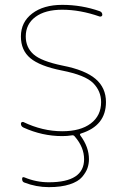

<svg xmlns="http://www.w3.org/2000/svg" viewBox="-20 -550 522 790"><path d="M236 -10Q311 -10 353.5 -42Q396 -74 396 -130Q396 -175 363.5 -208Q331 -241 234 -260Q144 -278 105 -310.5Q66 -343 66 -400Q66 -459 112.5 -494.5Q159 -530 236 -530Q316 -530 390 -504Q401 -500 401 -489Q401 -485 397.5 -483Q394 -481 390 -482Q310 -510 236 -510Q166 -510 126 -480.5Q86 -451 86 -400Q86 -355 118 -326.5Q150 -298 238 -280Q330 -262 373 -225.5Q416 -189 416 -130Q416 -33 314 -1Q306 1 311 8Q346 55 346 105Q346 124 340 141.5Q334 159 318 178Q302 197 267 208.5Q232 220 181 220Q129 220 80 201Q71 198 71 186Q71 176 81 180Q129 200 181 200Q326 200 326 105Q326 56 288 12Q283 5 275 7Q257 10 236 10Q154 10 77 -25Q66 -30 66 -41Q66 -45 69 -47Q72 -49 76 -48Q155 -10 236 -10Z"/></svg>

Font: Rounded Mplus 1c Thin
Style: Regular
Weight: 250
Version: Version 1.059.20150529